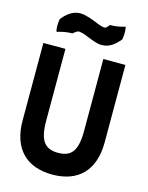

<svg xmlns="http://www.w3.org/2000/svg" viewBox="-136 -1005 847 1101"><g transform="rotate(15 288.0 -454.5)"><path d="M382 -901C379 -901 370 -878 353 -879C329 -881 303 -895 291 -899C277 -904 235 -922 202 -922C156 -922 122 -893 95 -859C89 -827 91 -793 97 -784C125 -793 153 -799 185 -799C191 -799 204 -820 224 -819C248 -816 275 -804 284 -800C295 -796 333 -779 360 -778H366C412 -778 444 -806 472 -840C478 -872 476 -906 471 -915C442 -906 414 -901 382 -901ZM396 -703V-275C396 -159 363 -116 284 -116C205 -116 171 -159 171 -275V-703H40V-243C40 -74 132 13 284 13C435 13 527 -74 527 -243V-703Z"/></g></svg>

Font: Bluebird
Style: Nrw
Weight: 400
Designer: Jasper
Foundry: Cannot Into Space Fonts
Version: Version 0.98